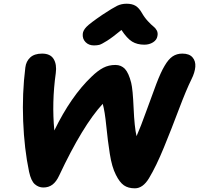

<svg xmlns="http://www.w3.org/2000/svg" viewBox="-20 -1000 1070 1032"><path d="M484.9 -755.9Q457 -755.9 439.7 -773.7Q422.4 -791.5 424.8 -817.9Q426.3 -836.4 444.8 -855.7Q463.4 -875 530.8 -920.9Q586.4 -957.5 609.6 -968.8Q632.8 -980 660.2 -980Q690.4 -980 709 -968.5Q727.5 -957 742.2 -931.2Q756.3 -906.2 774.7 -886.5Q793 -866.7 804.7 -857.7Q816.4 -848.6 823 -835.9Q829.6 -823.2 826.2 -806.2Q822.8 -785.2 802.5 -772.5Q782.2 -759.8 755.9 -759.8Q717.3 -759.8 689.9 -776.6Q662.6 -793.5 632.8 -838.9Q585.4 -799.8 555.7 -781Q525.9 -762.2 513.9 -759Q502 -755.9 484.9 -755.9ZM705.1 12.2Q668.9 12.2 646 -3.9Q623 -20 603 -60.1Q581.5 -101.6 570.3 -172.6Q559.1 -243.7 551.3 -322.8Q543.5 -401.9 532.2 -441.9Q424.3 -325.2 297.9 -56.2Q282.7 -23.4 262.2 -7.8Q241.7 7.8 212.9 7.8Q187.5 7.8 167.2 -9.8Q147 -27.3 136.2 -77.1Q110.4 -200.2 104.5 -348.9Q98.6 -497.6 116.2 -637.2Q120.1 -670.4 142.6 -691.2Q165 -711.9 206.1 -711.9Q250.5 -711.9 268.3 -682.9Q286.1 -653.8 279.8 -606.9Q257.8 -450.2 272 -298.8Q361.3 -482.4 472.2 -587.9Q505.9 -620.6 535.2 -635.7Q564.5 -650.9 600.1 -650.9Q631.8 -650.9 651.9 -629.2Q671.9 -607.4 685.1 -555.2Q693.8 -521 698.2 -418.9Q702.6 -316.9 713.9 -268.1Q736.3 -318.4 765.6 -400.4Q794.9 -482.4 819.8 -547.9Q844.7 -613.3 865.2 -647Q885.3 -681.6 907.7 -696.8Q930.2 -711.9 960 -711.9Q997.1 -711.9 1014.6 -691.9Q1032.2 -671.9 1029.8 -640.9Q1027.3 -609.9 1008.8 -573.2Q981 -517.1 941.4 -412.1Q901.9 -307.1 860.8 -207Q819.8 -106.9 780.8 -42Q748 12.2 705.1 12.2Z"/></svg>

Font: Shantell Sans Normal
Style: Bold Italic
Weight: 700
Italic angle: -11.31°
Designer: Stephen Nixon, Anya Danilova, Shantell Martin
Foundry: Arrow Type
Version: Version 1.006;[559af2be0]